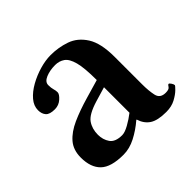

<svg xmlns="http://www.w3.org/2000/svg" viewBox="-119 -574 714 714"><g transform="rotate(-45 238.0 -217.0)"><path d="M281 -48Q252 -23 220 -6.5Q188 10 156 10Q91 10 63.5 -16.5Q36 -43 36 -95Q36 -135 58 -160.5Q80 -186 119 -203.5Q158 -221 210 -236L282 -257Q282 -321 273.5 -352.5Q265 -384 249 -395Q233 -406 212 -406Q184 -406 162.5 -397Q141 -388 141 -371Q141 -356 144 -346.5Q147 -337 147 -328Q147 -318 131.5 -304Q116 -290 95 -290Q68 -290 58 -301.5Q48 -313 48 -332Q48 -355 65 -375Q82 -395 109.5 -410.5Q137 -426 168 -435Q199 -444 226 -444Q267 -444 304.5 -431Q342 -418 366 -380.5Q390 -343 390 -271V-126Q390 -92 395.5 -67Q401 -42 430 -42Q448 -42 452.5 -50Q457 -58 461 -58Q464 -58 469 -50.5Q474 -43 474 -38Q474 -36 462 -24Q450 -12 429.5 -1Q409 10 381 10Q336 10 314 -4.5Q292 -19 283 -48ZM282 -85V-219L225 -202Q172 -186 156.5 -163.5Q141 -141 141 -110Q141 -84 154.5 -64.5Q168 -45 204 -45Q218 -45 240.5 -57.5Q263 -70 282 -85Z"/></g></svg>

Font: Libertinus Serif SemiBold
Style: Regular
Weight: 600
Designer: Philipp H. Poll, Khaled Hosny
Foundry: Caleb Maclennan
Version: Version 7.051;RELEASE